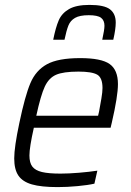

<svg xmlns="http://www.w3.org/2000/svg" viewBox="-20 -755 536 783"><path d="M38 -109Q38 -155 59 -254Q82 -364 104 -416Q126 -468 171.5 -493Q217 -518 307 -518Q393 -518 427 -494Q461 -470 461 -412Q461 -363 436 -255L431 -234H118Q100 -154 100 -121Q100 -91 112 -75.5Q124 -60 151 -53.5Q178 -47 227 -47Q260 -47 302 -50.5Q344 -54 377 -59L365 -6Q339 0 296.5 4Q254 8 215 8Q148 8 110 -3Q72 -14 55 -39Q38 -64 38 -109ZM380 -283 384 -300Q389 -327 393.5 -353.5Q398 -380 398 -396Q398 -438 376.5 -450.5Q355 -463 300 -463Q238 -463 208.5 -450Q179 -437 162.5 -401.5Q146 -366 128 -283ZM452 -663Q452 -636 442 -593H397Q406 -634 406 -650Q406 -672 392 -682.5Q378 -693 342 -693Q305 -693 286 -682Q267 -671 259 -651Q251 -631 243 -593H197Q207 -643 219.5 -672Q232 -701 261.5 -718Q291 -735 345 -735Q405 -735 428.5 -717Q452 -699 452 -663Z"/></svg>

Font: Saira Semi Condensed Light
Style: Italic
Weight: 300
Width: 4
Italic angle: -12°
Designer: Hector Gatti with collaboration of the Omnibus-Type team
Foundry: Omnibus-Type
Version: Version 1.001; ttfautohint (v1.8)